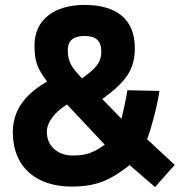

<svg xmlns="http://www.w3.org/2000/svg" viewBox="-20 -734 740 779"><path d="M323 -714C200 -714 120 -654 120 -550C120 -483 132 -456 171 -403C94 -359 32 -296 32 -198C32 -55 128 23 271 23C377 23 432 -7 506 -64L609 25L689 -65L577 -169C594 -214 618 -304 627 -365L497 -368C494 -343 478 -273 473 -252L395 -332C489 -401 527 -449 527 -539C527 -654 455 -714 323 -714ZM275 -103C216 -103 170 -140 170 -199C170 -241 208 -284 252 -310L405 -147C358 -113 327 -103 275 -103ZM255 -530C255 -572 281 -588 323 -588C367 -588 391 -571 391 -524C391 -478 365 -454 313 -416L299 -431C269 -463 255 -488 255 -530Z"/></svg>

Font: TitilliumText22L
Style: 999 wt
Weight: 900
Designer: Campivisivi
Foundry: Campivisivi
Version: 1.000